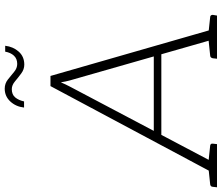

<svg xmlns="http://www.w3.org/2000/svg" viewBox="-98 -857 940 814"><g transform="rotate(-90 372.0 -450.0)"><path d="M37 0 414 -706H457L660 0H627Q621 0 617 -3.5Q613 -7 613 -12L438 -624Q436 -632 433.5 -642.5Q431 -653 430 -662Q426 -653 421 -642Q416 -631 412 -624L89 -12Q87 -7 82 -3.5Q77 0 70 0ZM69 0 72 -30H100L97 0ZM197 -236 212 -268H552L560 -236ZM601 0 604 -30H632L629 0ZM-15 0 -13 -18Q-13 -23 -9.5 -26Q-6 -29 -2 -29L75 -37L76 0ZM76 0 85 -37 161 -29Q165 -29 168 -26Q171 -23 170 -18L168 0ZM530 0 532 -18Q533 -23 536 -26Q539 -29 544 -29L621 -37V0ZM622 0 631 -37 706 -29Q711 -29 713.5 -26Q716 -23 716 -18L713 0ZM508 -847Q530 -847 543 -861Q556 -875 560 -898H585Q581 -864 560 -840.5Q539 -817 505 -817Q485 -817 467.5 -830Q450 -843 434 -856.5Q418 -870 401 -870Q378 -870 366 -855.5Q354 -841 349 -818H323Q327 -853 349 -876.5Q371 -900 403 -900Q425 -900 442 -886.5Q459 -873 474.5 -860Q490 -847 508 -847Z"/></g></svg>

Font: Aleo ExtraLight
Style: Italic
Weight: 250
Italic angle: -7°
Designer: Alessio Laiso
Foundry: Alessio Laiso
Version: Version 2.001;gftools[0.9.29]